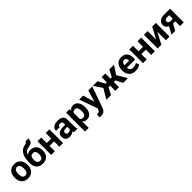

<svg xmlns="http://www.w3.org/2000/svg" viewBox="560 -2896 5247 5247"><g transform="rotate(-45 3183.0 -273.0)"><path d="M282 10Q162.5 10 97.5 -63.5Q32.5 -137 32.5 -259V-269Q32.5 -389.5 97.5 -464Q162 -538 281 -538Q400.5 -538 465.8 -463.8Q531 -389.5 531 -269V-259Q531 -137.5 466 -63.8Q401 10 282 10ZM282 -99.5Q365.5 -99.5 383.5 -197.5Q388.5 -225.5 388.5 -262Q388.5 -265.5 388.5 -269Q388.5 -341 363.2 -384.5Q338 -428 281 -428Q225 -428 200 -384.2Q175 -340.5 175 -269V-259Q175 -258.5 175 -257.5Q175 -99.5 282 -99.5Z M854.5 10.5Q735 10.5 670 -60.5Q605 -131.5 605 -249V-284.5Q605.5 -470 670.2 -572.5Q735 -675 843.5 -696Q898.5 -706.5 920.2 -718.5Q942 -730.5 942 -760.5H1056.5Q1056.5 -658.5 1011.2 -626.2Q966 -594 855.5 -576.5Q761.5 -562.5 730 -451.5L731.5 -451Q798.5 -499 873.5 -499Q983.5 -499 1043.5 -431.5Q1103.5 -364 1103.5 -253V-242.5Q1103.5 -128 1038.5 -58.8Q973.5 10.5 854.5 10.5ZM854.5 -99Q938.5 -99 955.5 -187.5Q961 -215 961 -253Q961 -314.5 935.5 -351.8Q910 -389 853.5 -389Q770 -389 753 -304Q747.5 -278 747.5 -242.5Q747.5 -99 854.5 -99Z M1637.5 0H1495V-205H1321.5V0H1178.5V-528.5H1321.5V-314.5H1495V-528.5H1637.5Z M1893.5 10.5Q1810 10.5 1768.2 -31.2Q1726.5 -73 1726.5 -148.5Q1726.5 -312 1960.5 -312H2032.5V-366Q2032.5 -403 2014.8 -418.5Q1997 -434 1952.5 -434Q1879 -434 1879 -371.5V-370.5L1737 -371Q1737 -421.5 1761.2 -459Q1785.5 -496.5 1835.5 -517.2Q1885.5 -538 1962 -538Q2064 -538 2119.8 -497.8Q2175.5 -457.5 2175.5 -365V-135Q2175.5 -51.5 2196.5 0H2054Q2044.5 -20.5 2039 -47.5Q1983.5 10.5 1893.5 10.5ZM1936 -95Q1970 -95 1994.2 -105.8Q2018.5 -116.5 2032.5 -133.5V-231.5H1960.5Q1911.5 -231.5 1890 -211.2Q1868.5 -191 1868.5 -153.5Q1868.5 -95.5 1934 -95Z M2425.5 203H2283V-528.5H2414L2421 -467Q2468.5 -538 2552 -538Q2552.5 -538 2553 -538Q2653 -538 2706.2 -462.5Q2759.5 -387 2759.5 -260V-249.5Q2759.5 -130.5 2706.5 -60.2Q2653.5 10 2554 10Q2471 10 2426.5 -49L2425.5 -48.5ZM2517 -99.5Q2617 -99.5 2617 -249.5V-260Q2617 -336 2592.8 -381.5Q2568.5 -427 2516 -427Q2452.5 -427 2425.5 -376.5V-145.5Q2451 -99.5 2517 -99.5Z M2904 213.5Q2887 213.5 2871.5 210.5Q2856 207.5 2833.5 202L2850 98Q2868.5 101 2877 101Q2912.5 101 2930.5 87.2Q2948.5 73.5 2960.5 40.5L2977 -0.5L2789.5 -528.5H2943L3032 -221.5L3038.5 -189.5H3040L3142 -528.5H3295.5L3081 79Q3061 135.5 3022 174.5Q2983 213.5 2904 213.5Z M4144.5 0H3962L3860 -199H3798V0H3656V-199H3594.5L3492.5 0H3309.5L3480.5 -286.5L3318.5 -528.5H3498L3604 -329H3656V-528.5H3798V-329H3850L3956.5 -528.5H4136.5L3974.5 -286.5Z M4432 10Q4316 10 4248.5 -62.2Q4181 -134.5 4181 -249V-268.5Q4181 -388.5 4244.5 -463.2Q4308 -538 4417.5 -538H4419.5Q4529 -538 4586.8 -474.8Q4644.5 -411.5 4644.5 -299.5V-221.5H4325Q4331.5 -166 4362.2 -132.8Q4393 -99.5 4447 -99.5Q4495.5 -99.5 4526 -108.8Q4556.5 -118 4594 -138.5L4625.5 -44.5Q4594 -20.5 4544.5 -5.2Q4495 10 4432 10ZM4505 -316Q4505 -345.5 4501 -365.5Q4497 -385.5 4484.5 -402Q4464 -428 4421 -428Q4420.5 -428 4419.5 -428Q4340.5 -428 4326.5 -316Z M5185 0H5042.5V-205H4869V0H4726V-528.5H4869V-314.5H5042.5V-528.5H5185Z M5752.5 0H5610.5V-325L5609 -325.5L5435.5 0H5292.5V-528.5H5435.5V-204L5437 -203.5L5610.5 -528.5H5752.5Z M6301 0H6159.5V-185H6073.5L5970 0H5826L5942.5 -208.5Q5894 -230 5868 -266.5Q5842 -303 5842 -353Q5842 -403 5868 -442.8Q5894 -482.5 5944.2 -505.5Q5994.5 -528.5 6068.5 -528.5H6301ZM6159.5 -281V-419.5H6068.5Q6027.5 -419.5 6006 -398.2Q5984.5 -377 5984.5 -349Q5984.5 -331 5993.5 -315.8Q6002.5 -300.5 6020.5 -290.8Q6038.5 -281 6066.5 -281Z"/></g></svg>

Font: Roberto Sans
Style: Bold
Weight: 700
Designer: Google (font) & Cristiano Sobral (main changes)
Version: Version 1.000;October 12, 2021;FontCreator 14.0.0.2814 64-bi